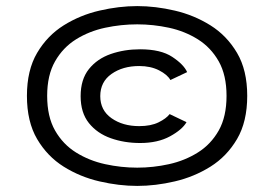

<svg xmlns="http://www.w3.org/2000/svg" viewBox="-20 -664 904 631"><path d="M431 -53Q371 -53 307.2 -67.8Q243.5 -82.5 189.5 -116.2Q135.5 -150 102 -207Q68.5 -264 68.5 -349Q68.5 -433.5 102 -490.2Q135.5 -547 189.5 -580.8Q243.5 -614.5 307.2 -629.2Q371 -644 431 -644Q491 -644 554.2 -629.2Q617.5 -614.5 671.5 -580.8Q725.5 -547 759 -490.2Q792.5 -433.5 792.5 -349Q792.5 -264 759 -207Q725.5 -150 671.5 -116.2Q617.5 -82.5 554.2 -67.8Q491 -53 431 -53ZM431 -113Q483.5 -113 535.5 -124.5Q587.5 -136 630.2 -162.8Q673 -189.5 698.8 -235Q724.5 -280.5 724.5 -349Q724.5 -417 698.8 -462.5Q673 -508 630.2 -534.8Q587.5 -561.5 535.5 -572.8Q483.5 -584 431 -584Q378 -584 325.5 -572.8Q273 -561.5 230 -534.8Q187 -508 161 -462.5Q135 -417 135 -349Q135 -280.5 161 -235Q187 -189.5 230 -162.8Q273 -136 325.5 -124.5Q378 -113 431 -113ZM440.5 -194Q388.5 -194 344 -209.8Q299.5 -225.5 272.2 -259.5Q245 -293.5 245 -348Q245 -403 272.2 -437Q299.5 -471 344 -486.5Q388.5 -502 440.5 -502Q508.5 -502 546.2 -477Q584 -452 595 -427L540 -401Q530.5 -418.5 502.8 -432.8Q475 -447 437.5 -447Q383.5 -447 346.5 -421Q309.5 -395 309.5 -348Q309.5 -301.5 346.5 -275.5Q383.5 -249.5 437.5 -249.5Q476 -249.5 501.2 -262Q526.5 -274.5 537.5 -289L593 -262.5Q579 -238 538.8 -216Q498.5 -194 440.5 -194Z"/></svg>

Font: Trispace SemiExpanded
Style: Regular
Weight: 400
Width: 6
Designer: Tyler Finck
Foundry: Etcetera Type Company
Version: Version 1.210; ttfautohint (v1.8.3)